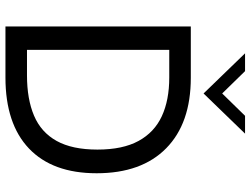

<svg xmlns="http://www.w3.org/2000/svg" viewBox="-130 -812 941 722"><g transform="rotate(90 341.0 -450.5)"><path d="M79 0V-697H272Q443 -697 537 -604.5Q631 -512 631 -343Q631 -177 538 -88.5Q445 0 271 0ZM167 -81H263Q352 -81 414.5 -107.5Q477 -134 509.5 -192.5Q542 -251 542 -346Q542 -441 509.5 -500.5Q477 -560 416.5 -588Q356 -616 271 -616H167ZM331 -745 180 -901H247L331 -815L415 -901H482Z"/></g></svg>

Font: Hanken Grotesk
Style: Regular
Weight: 400
Designer: Alfredo Marco Pradil
Foundry: Hanken Design Co.
Version: Version 3.013